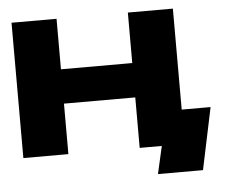

<svg xmlns="http://www.w3.org/2000/svg" viewBox="-47 -574 872 735"><g transform="rotate(-5 388.5 -207.0)"><path d="M23 0V-520H196V-326H470V-520H643V-132H754L704 106H531L555 0H470V-194H196V0Z"/></g></svg>

Font: Non Bureau Extended
Style: Bold
Weight: 700
Width: 7
Designer: Jona Saucedo
Foundry: Non Foundry
Version: Version 1.000; ttfautohint (v1.8.4)